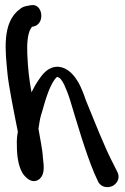

<svg xmlns="http://www.w3.org/2000/svg" viewBox="-20 -691 502 774"><path d="M213 -422C174 -422 152 -393 136 -369C126 -355 116 -337 107 -319C97 -375 93 -409 90 -474C88 -516 92 -553 102 -572C108 -583 108 -582 112 -584H116L118 -585C163 -597 152 -679 105 -670C96 -668 73 -667 60 -654C-14 -601 2 -481 10 -396C14 -348 39 -225 52 -160C49 -144 47 -125 48 -107C48 -65 53 -22 72 9C75 13 106 58 140 30C164 7 155 -30 153 -55C151 -92 141 -134 135 -173C135 -173 136 -173 136 -178L140 -203C142 -216 146 -229 150 -242C165 -296 184 -357 208 -379C209 -380 209 -381 211 -381C221 -378 229 -370 239 -349C246 -334 255 -312 263 -286C290 -197 324 -79 360 7L375 40C387 66 416 67 433 59C449 51 466 30 454 4L439 -26C400 -100 360 -205 326 -287C317 -315 307 -338 297 -357C279 -387 256 -418 214 -422Z"/></svg>

Font: Stray Cat
Style: BlkCn
Weight: 900
Version: Version 1.0